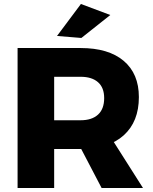

<svg xmlns="http://www.w3.org/2000/svg" viewBox="-20 -941 764 961"><path d="M383.4 -700.6Q523.1 -700.6 599.1 -636.4Q675.1 -572.1 675.1 -455.1Q675.1 -332 599.1 -263.6Q523.1 -195.3 383.4 -195.3H251.1V0H68V-700.6ZM383.4 -339.1Q439.7 -339.1 470.5 -367.2Q501.4 -395.3 501.4 -450Q501.4 -502.6 470.5 -529.6Q439.7 -556.7 383.4 -556.7H251.1V-339.1ZM351.4 -262.4H529.1L695.7 0H488.6ZM385 -921.1 532.1 -865.9 387.3 -751 265.4 -761Z"/></svg>

Font: Alexandria
Style: Regular
Weight: 400
Designer: Mohamed Gaber
Foundry: Kief Type Foundry
Version: Version 5.100